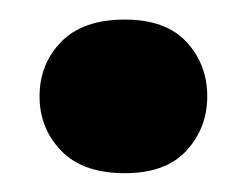

<svg xmlns="http://www.w3.org/2000/svg" viewBox="-20 -555 256 199"><path d="M21 -455.1Q21 -488.8 43.5 -511.7Q65.9 -534.7 109.4 -534.7Q151.9 -534.7 173.3 -511.5Q194.8 -488.3 194.8 -455.1Q194.8 -422.4 173.3 -398.9Q151.9 -375.5 109.4 -375.5Q65.9 -375.5 43.5 -398.7Q21 -421.9 21 -455.1Z"/></svg>

Font: Coustard
Style: Regular
Weight: 400
Foundry: vernon adams
Version: Version 1.000